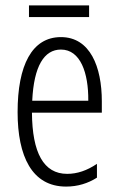

<svg xmlns="http://www.w3.org/2000/svg" viewBox="-20 -679 439 709"><path d="M309 -659H87V-616H309ZM205 -542C98 -542 45 -438 45 -265C45 -102 98 10 224 10C267 10 305 -2 338 -23V-74C301 -49 265 -37 228 -37C141 -37 99 -115 98 -263H356V-305C356 -432 313 -542 205 -542ZM205 -496C277 -496 307 -410 306 -307H99C105 -435 143 -496 205 -496Z"/></svg>

Font: Noto Sans UI Condensed Light
Style: Regular
Weight: 300
Width: 3
Designer: Monotype Design Team
Foundry: Monotype Imaging Inc.
Version: Version 1.901